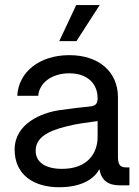

<svg xmlns="http://www.w3.org/2000/svg" viewBox="-20 -748 563 775"><path d="M218.8 7.8C315.9 7.8 362.8 -30.8 379.9 -63.5H381.8C388.7 -21 416.5 0 461.9 0H502.4V-72.3H488.3C464.8 -72.3 456.1 -84 456.1 -115.2V-355.5C456.1 -457.5 379.9 -525.4 259.8 -525.4C137.7 -525.4 54.2 -455.6 49.8 -361.3H134.3C138.2 -412.6 188 -452.1 259.8 -452.1C332 -452.1 374 -411.1 374 -351.6C374 -328.1 364.7 -319.8 340.3 -317.9C307.1 -314.9 272 -310.5 223.1 -303.7C148.9 -293.5 39.1 -250 39.1 -144C39.1 -42.5 116.2 7.8 218.8 7.8ZM230.5 -66.4C164.6 -66.4 124 -92.3 124 -139.2C124 -190.9 169.4 -218.3 248 -237.8C294.9 -250 335 -253.4 374 -259.3V-195.3C374 -127.9 332 -66.4 230.5 -66.4ZM219.2 -582H288.6L382.3 -727.5H287.6Z"/></svg>

Font: Raveo Display Display
Style: Regular
Weight: 400
Designer: Jakub Foglar, Rasmus Andersson (Inter)
Foundry: Jakubfoglar.com
Version: Version 1.100;Glyphs 3.2.3 (3260)